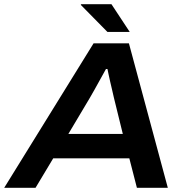

<svg xmlns="http://www.w3.org/2000/svg" viewBox="-50 -893 879 913"><path d="M-30 0 395 -687H563L748 0H601L565 -140H203L119 0ZM275 -256H534L491 -431Q488 -446 483 -466Q478 -486 473.5 -506.5Q469 -527 465.5 -543Q462 -559 461 -565H454Q443 -545 428.5 -519Q414 -493 400.5 -468.5Q387 -444 378 -429ZM461 -741 334 -870 336 -873H480L567 -741Z"/></svg>

Font: Archivo SemiExpanded SemiBold
Style: Italic
Weight: 600
Width: 6
Italic angle: -10°
Designer: Hector Gatti
Foundry: Omnibus-Type
Version: Version 2.001